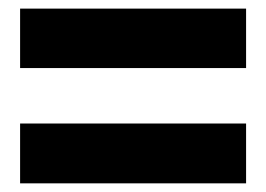

<svg xmlns="http://www.w3.org/2000/svg" viewBox="-20 -524 621 448"><path d="M554.2 -503.9V-365.2H26.9V-503.9ZM554.2 -235.8V-96.2H26.9V-235.8Z"/></svg>

Font: Overused Grotesk ExtraBold
Style: Regular
Weight: 800
Version: Version 0.002